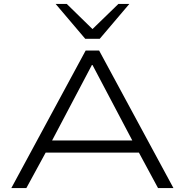

<svg xmlns="http://www.w3.org/2000/svg" viewBox="-20 -964 947 984"><path d="M38 0 419 -705H488L869 0H790L681 -202L723 -182H181L225 -202L115 0ZM451 -631 239 -229 207 -244H698L666 -229L454 -631ZM417 -765 265 -944H322L454 -815L587 -944H643L491 -765Z"/></svg>

Font: Nunito Sans 10pt Expanded Light
Style: Regular
Weight: 300
Width: 7
Designer: Vernon Adams
Foundry: Vernon Adams
Version: Version 3.101;gftools[0.9.27]